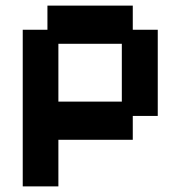

<svg xmlns="http://www.w3.org/2000/svg" viewBox="-20 -487 643 684"><path d="M61 177V-381H149V-467H453V-381H542V-74H453V11H188V177ZM188 -125H414V-331H188Z"/></svg>

Font: Pixelify Sans
Style: Bold
Weight: 700
Designer: Stefie Justprince
Foundry: Typecalism Foundryline
Version: Version 1.000